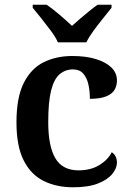

<svg xmlns="http://www.w3.org/2000/svg" viewBox="-20 -786 555 816"><path d="M291 10Q220 10 165.5 -17Q111 -44 80.5 -104.5Q50 -165 50 -266Q50 -373 81.5 -434.5Q113 -496 166.5 -522Q220 -548 287 -548Q345 -548 387.5 -535Q430 -522 453.5 -499Q477 -476 477 -444Q477 -422 467 -404.5Q457 -387 431.5 -376.5Q406 -366 362 -366Q362 -400 355.5 -428Q349 -456 333.5 -473.5Q318 -491 290 -491Q258 -491 234 -471Q210 -451 197.5 -402.5Q185 -354 185 -267Q185 -164 215.5 -113Q246 -62 314 -62Q365 -62 401.5 -84Q438 -106 455 -139Q466 -132 471.5 -120.5Q477 -109 477 -95Q477 -71 457 -46.5Q437 -22 396 -6Q355 10 291 10ZM226 -606Q216 -629 196 -655.5Q176 -682 155.5 -708Q135 -734 119 -753V-766H178Q202 -750 233 -723.5Q264 -697 286 -676Q301 -690 320.5 -706.5Q340 -723 359.5 -739Q379 -755 395 -766H454V-753Q439 -734 418 -708Q397 -682 377.5 -655.5Q358 -629 347 -606Z"/></svg>

Font: Noto Nastaliq Urdu SemiBold
Style: Regular
Weight: 600
Version: Version 3.007